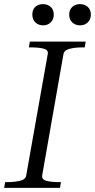

<svg xmlns="http://www.w3.org/2000/svg" viewBox="-32 -912 461 932"><path d="M177 -789Q155 -789 140 -803Q125 -817 125 -841Q125 -857 131.5 -868.5Q138 -880 150 -886Q162 -892 177 -892Q199 -892 214 -878.5Q229 -865 229 -841Q229 -825 222 -813.5Q215 -802 203.5 -795.5Q192 -789 177 -789ZM356 -789Q334 -789 319 -803Q304 -817 304 -841Q304 -857 311 -868.5Q318 -880 330 -886Q342 -892 356 -892Q379 -892 394 -878.5Q409 -865 409 -841Q409 -825 402 -813.5Q395 -802 383.5 -795.5Q372 -789 356 -789ZM95 -59 200 -651Q203 -670 179 -676Q155 -682 118 -682H108L113 -710H384L379 -682H369Q334 -682 307 -675.5Q280 -669 276 -649L173 -62Q169 -41 193 -34.5Q217 -28 254 -28H264L259 0H-12L-7 -28H3Q39 -28 65.5 -34.5Q92 -41 95 -59Z"/></svg>

Font: Roboto Serif 120pt Expanded Light
Style: Italic
Weight: 300
Width: 7
Italic angle: -10°
Designer: Greg Gazdowicz
Foundry: Commercial Type
Version: Version 1.008